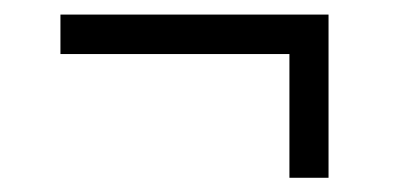

<svg xmlns="http://www.w3.org/2000/svg" viewBox="-20 -360 552 270"><path d="M65 -339.5H442V-284H65ZM442 -315V-110H387V-315Z"/></svg>

Font: Newsreader 16pt Medium
Style: Regular
Weight: 500
Designer: Hugues Gentile
Foundry: Production Type
Version: Version 1.003